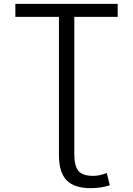

<svg xmlns="http://www.w3.org/2000/svg" viewBox="-20 -750 693 1000"><path d="M287 -662H60V-730H593V-662H367V53Q367 115 389 140.5Q411 166 465 166Q499 166 536 151L552 215Q504 230 453 230Q367 230 327 189Q287 148 287 57Z"/></svg>

Font: Mplus 1p
Style: Regular
Weight: 400
Version: Version 1.061